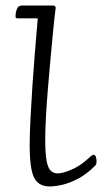

<svg xmlns="http://www.w3.org/2000/svg" viewBox="-20 -659 368 692"><path d="M159 13Q119 13 103 -18.5Q87 -50 87 -137Q87 -177 90 -234Q93 -291 97 -352Q101 -413 105.5 -467Q110 -521 113 -555.5Q116 -590 116 -593H43Q39 -593 37.5 -594.5Q36 -596 36 -601Q36 -614 41 -626.5Q46 -639 58 -639H171Q177 -639 179.5 -635Q182 -631 180 -625Q176 -594 171.5 -547.5Q167 -501 162 -446.5Q157 -392 152.5 -337.5Q148 -283 145.5 -235.5Q143 -188 143 -156Q143 -105 148 -79Q153 -53 163 -43.5Q173 -34 188 -34Q206 -34 237.5 -47.5Q269 -61 296 -86Q308 -97 311.5 -99Q315 -101 318 -101Q323 -101 325.5 -93.5Q328 -86 328 -77Q328 -67 323 -62Q292 -31 261.5 -15Q231 1 204.5 7Q178 13 159 13Z"/></svg>

Font: Briem Hand Thin
Style: Regular
Weight: 100
Designer: Gunnlaugur SE Briem, Eben Sorkin
Foundry: Sorkin Type Co.
Version: Version 1.003